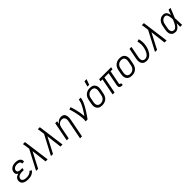

<svg xmlns="http://www.w3.org/2000/svg" viewBox="513 -2789 5023 5023"><g transform="rotate(-45 3025.0 -277.0)"><path d="M235 12Q207 12 179.5 9Q152 6 126 -2Q100 -10 77.5 -24Q55 -38 40.5 -59.5Q26 -81 21 -108Q16 -135 22 -164Q26 -185 37.5 -205.5Q49 -226 67.5 -240.5Q86 -255 107.5 -264.5Q129 -274 151 -279Q135 -287 120.5 -299.5Q106 -312 98.5 -328Q91 -344 89.5 -363.5Q88 -383 92 -403Q96 -425 107 -446Q118 -467 134 -483.5Q150 -500 171 -512Q192 -524 213.5 -530.5Q235 -537 257 -539.5Q279 -542 301 -542Q324 -542 347 -539.5Q370 -537 391.5 -530.5Q413 -524 431 -512.5Q449 -501 462 -484Q475 -467 479.5 -445Q484 -423 479 -399L478 -394H407L408 -397Q412 -417 403 -434.5Q394 -452 377.5 -461.5Q361 -471 341.5 -474.5Q322 -478 301 -478Q280 -478 258 -474.5Q236 -471 216 -460.5Q196 -450 181 -431Q166 -412 162 -391Q159 -377 161.5 -363.5Q164 -350 172 -340Q180 -330 191.5 -323.5Q203 -317 216.5 -313.5Q230 -310 244 -309Q258 -308 272 -308H331L318 -244H259Q243 -244 226.5 -242.5Q210 -241 193 -237.5Q176 -234 160 -228Q144 -222 129.5 -211.5Q115 -201 105 -185.5Q95 -170 92 -154Q88 -136 92.5 -119Q97 -102 108 -90Q119 -78 134 -71Q149 -64 166 -59.5Q183 -55 200.5 -53.5Q218 -52 236 -52Q259 -52 282 -55Q305 -58 328 -66Q351 -74 372 -88.5Q393 -103 407 -123L465 -94Q448 -66 420 -44Q392 -22 361 -9.5Q330 3 298 7.5Q266 12 235 12Z M607 0H531L814 -539L802 -628Q799 -657 794 -685Q789 -713 783 -740H859L958 0H882L831 -432Z M1157 0H1081L1364 -539L1352 -628Q1349 -657 1344 -685Q1339 -713 1333 -740H1409L1508 0H1432L1381 -432Z M1947 210 2049 -315Q2053 -335 2054.5 -354.5Q2056 -374 2053.5 -392.5Q2051 -411 2043 -427.5Q2035 -444 2022 -456Q2009 -468 1991 -473Q1973 -478 1953 -478Q1936 -478 1918 -474.5Q1900 -471 1883.5 -462Q1867 -453 1853 -440Q1839 -427 1829 -411.5Q1819 -396 1812.5 -378.5Q1806 -361 1803 -344L1736 0H1664L1767 -530H1839L1823 -447Q1837 -469 1855.5 -487.5Q1874 -506 1896.5 -518.5Q1919 -531 1943.5 -536.5Q1968 -542 1992 -542Q2019 -542 2045 -534Q2071 -526 2088.5 -507.5Q2106 -489 2114.5 -464.5Q2123 -440 2126 -413Q2129 -386 2126.5 -358.5Q2124 -331 2119 -303L2019 210Z M2364 0Q2371 -35 2370.5 -69Q2370 -103 2367 -136.5Q2364 -170 2359 -202.5Q2354 -235 2347.5 -267.5Q2341 -300 2334.5 -332Q2328 -364 2320 -395.5Q2312 -427 2302.5 -458.5Q2293 -490 2282 -520L2348 -542Q2366 -492 2380 -440.5Q2394 -389 2405.5 -336.5Q2417 -284 2426 -230.5Q2435 -177 2439 -122Q2459 -150 2478 -178.5Q2497 -207 2515 -236Q2533 -265 2550.5 -294.5Q2568 -324 2583 -354Q2598 -384 2611 -414.5Q2624 -445 2631 -477L2641 -530H2713L2703 -477Q2696 -445 2683.5 -413.5Q2671 -382 2656 -351.5Q2641 -321 2624.5 -291Q2608 -261 2590 -231.5Q2572 -202 2553.5 -172.5Q2535 -143 2515.5 -114.5Q2496 -86 2476 -57Q2456 -28 2436 0Z M2972 12Q2941 12 2911.5 6Q2882 0 2858 -15.5Q2834 -31 2818 -54.5Q2802 -78 2795 -106.5Q2788 -135 2789 -165.5Q2790 -196 2796 -227L2819 -347Q2824 -373 2834 -399Q2844 -425 2860.5 -448.5Q2877 -472 2900 -491Q2923 -510 2948.5 -521.5Q2974 -533 3001 -537.5Q3028 -542 3054 -542Q3085 -542 3115 -536Q3145 -530 3169 -514.5Q3193 -499 3209 -475.5Q3225 -452 3232 -423.5Q3239 -395 3238 -364.5Q3237 -334 3231 -303L3207 -183Q3202 -157 3192 -131Q3182 -105 3166 -81.5Q3150 -58 3127 -39Q3104 -20 3078 -8.5Q3052 3 3025 7.5Q2998 12 2972 12ZM2973 -52Q2992 -52 3011 -55.5Q3030 -59 3048.5 -68Q3067 -77 3082.5 -91Q3098 -105 3109.5 -122Q3121 -139 3127.5 -158Q3134 -177 3138 -195L3161 -315Q3165 -336 3166 -356Q3167 -376 3163.5 -395Q3160 -414 3151 -430.5Q3142 -447 3127 -458Q3112 -469 3093 -473.5Q3074 -478 3054 -478Q3035 -478 3015.5 -474.5Q2996 -471 2978 -462Q2960 -453 2944 -439Q2928 -425 2917 -408Q2906 -391 2899 -372Q2892 -353 2889 -335L2866 -215Q2862 -194 2861 -174Q2860 -154 2863 -135Q2866 -116 2875.5 -99.5Q2885 -83 2900 -72Q2915 -61 2934 -56.5Q2953 -52 2973 -52ZM3041 -610 3083 -764H3162L3106 -610Z M3725 12H3696Q3675 12 3655.5 6.5Q3636 1 3622.5 -13Q3609 -27 3606 -47.5Q3603 -68 3607 -90L3680 -466H3524L3434 0H3362L3452 -466H3380L3393 -530H3837L3824 -466H3752L3679 -90Q3678 -82 3678.5 -74.5Q3679 -67 3683.5 -62Q3688 -57 3695 -54.5Q3702 -52 3709 -52H3725Z M4072 12Q4041 12 4011.5 6Q3982 0 3958 -15.5Q3934 -31 3918 -54.5Q3902 -78 3895 -106.5Q3888 -135 3889 -165.5Q3890 -196 3896 -227L3919 -347Q3924 -373 3934 -399Q3944 -425 3960.5 -448.5Q3977 -472 4000 -491Q4023 -510 4048.5 -521.5Q4074 -533 4101 -537.5Q4128 -542 4154 -542Q4185 -542 4215 -536Q4245 -530 4269 -514.5Q4293 -499 4309 -475.5Q4325 -452 4332 -423.5Q4339 -395 4338 -364.5Q4337 -334 4331 -303L4307 -183Q4302 -157 4292 -131Q4282 -105 4266 -81.5Q4250 -58 4227 -39Q4204 -20 4178 -8.5Q4152 3 4125 7.5Q4098 12 4072 12ZM4073 -52Q4092 -52 4111 -55.5Q4130 -59 4148.5 -68Q4167 -77 4182.5 -91Q4198 -105 4209.5 -122Q4221 -139 4227.5 -158Q4234 -177 4238 -195L4261 -315Q4265 -336 4266 -356Q4267 -376 4263.5 -395Q4260 -414 4251 -430.5Q4242 -447 4227 -458Q4212 -469 4193 -473.5Q4174 -478 4154 -478Q4135 -478 4115.5 -474.5Q4096 -471 4078 -462Q4060 -453 4044 -439Q4028 -425 4017 -408Q4006 -391 3999 -372Q3992 -353 3989 -335L3966 -215Q3962 -194 3961 -174Q3960 -154 3963 -135Q3966 -116 3975.5 -99.5Q3985 -83 4000 -72Q4015 -61 4034 -56.5Q4053 -52 4073 -52Z M4616 12Q4587 12 4559 4.5Q4531 -3 4509.5 -19Q4488 -35 4474 -59Q4460 -83 4454.5 -110.5Q4449 -138 4450.5 -167.5Q4452 -197 4458 -227L4517 -530H4589L4528 -215Q4524 -196 4522.5 -177Q4521 -158 4523 -139.5Q4525 -121 4532 -104.5Q4539 -88 4551.5 -76Q4564 -64 4581.5 -58Q4599 -52 4618 -52Q4643 -52 4669 -63Q4695 -74 4715 -94Q4735 -114 4749.5 -138Q4764 -162 4774.5 -187.5Q4785 -213 4793 -238.5Q4801 -264 4806 -289Q4818 -349 4815.5 -407.5Q4813 -466 4798 -520L4867 -536Q4883 -476 4886 -410Q4889 -344 4876 -278Q4869 -244 4858.5 -211Q4848 -178 4832.5 -146.5Q4817 -115 4796 -85Q4775 -55 4747 -32Q4719 -9 4684.5 1.5Q4650 12 4616 12Z M5007 0H4931L5214 -539L5202 -628Q5199 -657 5194 -685Q5189 -713 5183 -740H5259L5358 0H5282L5231 -432Z M5690 12Q5660 12 5632 5Q5604 -2 5583 -18.5Q5562 -35 5548.5 -59Q5535 -83 5530 -110.5Q5525 -138 5526.5 -167.5Q5528 -197 5534 -227L5557 -347Q5562 -372 5571 -397Q5580 -422 5594 -445Q5608 -468 5628 -487Q5648 -506 5672 -519Q5696 -532 5722 -537Q5748 -542 5773 -542Q5803 -542 5828.5 -529Q5854 -516 5870.5 -494Q5887 -472 5895.5 -445Q5904 -418 5910 -390L5911 -392Q5924 -427 5936 -461.5Q5948 -496 5962 -530H6034Q6006 -462 5979.5 -394Q5953 -326 5924 -258Q5926 -233 5926.5 -208Q5927 -183 5929 -158Q5930 -118 5931 -78.5Q5932 -39 5934 0H5862Q5862 -33 5862.5 -65.5Q5863 -98 5863 -131Q5849 -105 5832.5 -80.5Q5816 -56 5794.5 -35Q5773 -14 5745 -1Q5717 12 5690 12ZM5690 -52Q5713 -52 5735 -65.5Q5757 -79 5773.5 -98Q5790 -117 5802.5 -138.5Q5815 -160 5825.5 -182Q5836 -204 5846 -226Q5856 -248 5864 -270Q5865 -292 5863.5 -313.5Q5862 -335 5859 -356Q5856 -377 5851.5 -397Q5847 -417 5838 -435Q5829 -453 5812.5 -465.5Q5796 -478 5774 -478Q5756 -478 5737.5 -473.5Q5719 -469 5703 -459Q5687 -449 5673.5 -434.5Q5660 -420 5651 -403.5Q5642 -387 5636 -369.5Q5630 -352 5627 -335L5604 -215Q5600 -196 5598.5 -177Q5597 -158 5599 -140Q5601 -122 5607 -105.5Q5613 -89 5624.5 -76.5Q5636 -64 5653.5 -58Q5671 -52 5690 -52Z"/></g></svg>

Font: Lode
Style: Italic
Weight: 400
Italic angle: -11°
Monospace: yes
Designer: Belleve Invis
Foundry: Belleve Invis
Version: Version 29.2.0; ttfautohint (v1.8.3)